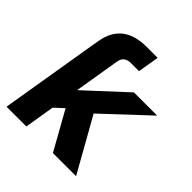

<svg xmlns="http://www.w3.org/2000/svg" viewBox="-199 -858 988 988"><g transform="rotate(45 294.5 -364.0)"><path d="M76.2 -409.7 93.8 -515.6 103.5 -571.8Q128.9 -727.5 300.8 -727.5H380.4L360.8 -611.3H302.7Q253.4 -611.3 246.1 -565.9L237.8 -515.6L205.1 -318.4H206.5L419.9 -515.6H588.9L350.1 -292L514.2 0H345.7L228.5 -209.5L179.2 -163.6L152.3 0H8.3L76.2 -409.7Z"/></g></svg>

Font: Inter Display
Style: Bold Italic
Weight: 700
Italic angle: -9.39999°
Designer: Rasmus Andersson
Foundry: rsms
Version: Version 4.000;git-a52131595